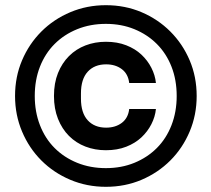

<svg xmlns="http://www.w3.org/2000/svg" viewBox="-20 -710 815 740"><path d="M388 10Q315 10 251 -17Q187 -44 139.5 -91.5Q92 -139 65 -203Q38 -267 38 -340Q38 -414 65 -477.5Q92 -541 139.5 -588.5Q187 -636 251 -663Q315 -690 388 -690Q462 -690 525.5 -663Q589 -636 636.5 -588.5Q684 -541 711 -477.5Q738 -414 738 -340Q738 -267 711 -203Q684 -139 636.5 -91.5Q589 -44 525.5 -17Q462 10 388 10ZM114 -340Q114 -279 134 -227.5Q154 -176 190.5 -139.5Q227 -103 277.5 -82.5Q328 -62 388 -62Q448 -62 498 -82.5Q548 -103 584.5 -139.5Q621 -176 641 -227.5Q661 -279 661 -340Q661 -402 641 -453Q621 -504 584.5 -540.5Q548 -577 498 -597.5Q448 -618 388 -618Q328 -618 277.5 -597.5Q227 -577 190.5 -540.5Q154 -504 134 -453Q114 -402 114 -340ZM188 -340Q188 -390 203.5 -428.5Q219 -467 246 -494Q273 -521 309.5 -535Q346 -549 388 -549Q432 -549 466.5 -535.5Q501 -522 525 -499.5Q549 -477 563.5 -448.5Q578 -420 581 -390H478Q474 -425 449.5 -443.5Q425 -462 389 -462Q344 -462 318 -433.5Q292 -405 292 -350V-330Q292 -275 318 -246.5Q344 -218 389 -218Q425 -218 449.5 -236.5Q474 -255 478 -290H581Q578 -260 563.5 -231.5Q549 -203 525 -180.5Q501 -158 466.5 -144.5Q432 -131 388 -131Q346 -131 309.5 -145Q273 -159 246 -186Q219 -213 203.5 -252Q188 -291 188 -340Z"/></svg>

Font: CyStack Display SemiBold
Style: Regular
Weight: 600
Designer: Weizhong Zhang
Foundry: 本地遙控
Version: Version 1.000;Glyphs 3.1.2 (3151)